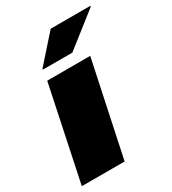

<svg xmlns="http://www.w3.org/2000/svg" viewBox="-177 -807 808 901"><g transform="rotate(-30 227.0 -356.5)"><path d="M-2 0 105 -510H338L230 0ZM113 -565 114 -570 241 -713H456L455 -708L273 -565Z"/></g></svg>

Font: Saira SemiExpanded Black
Style: Italic
Weight: 900
Width: 6
Italic angle: -12°
Designer: Hector Gatti with collaboration of the Omnibus-Type team
Foundry: Omnibus-Type
Version: Version 1.101